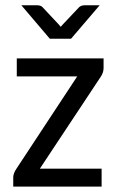

<svg xmlns="http://www.w3.org/2000/svg" viewBox="-20 -695 435 715"><path d="M29.3 0ZM365.7 -441.4Q365.7 -432.1 362.5 -423.6Q359.4 -415 354.5 -408.2L128.4 -66.9H358.4V0H29.3V-35.6Q29.3 -42 32.5 -50.3Q35.6 -58.6 41 -66.4L267.6 -410.6H42.5V-477.5H365.7ZM59.6 -675.3H119.1Q131.3 -675.3 138.2 -668.5L198.2 -604.5Q202.1 -600.1 206.1 -595.2L214.4 -604.5L274.4 -668Q277.3 -670.9 282.7 -673.1Q288.1 -675.3 293.5 -675.3H351.1L244.6 -550.8H165.5Z"/></svg>

Font: Carlito
Style: Regular
Weight: 400
Designer: Lukasz Dziedzic
Foundry: tyPoland Lukasz Dziedzic
Version: Version 1.103; Beta1; all basic design good, some composites